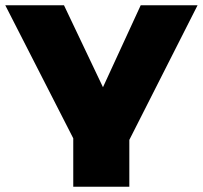

<svg xmlns="http://www.w3.org/2000/svg" viewBox="-44 -526 767 726"><path d="M233 180V-3L-24 -506H198L354 -178H337L488 -506H703L445 3V180Z"/></svg>

Font: Nunito Sans 7pt Expanded Black
Style: Regular
Weight: 900
Width: 7
Designer: Vernon Adams
Foundry: Vernon Adams
Version: Version 3.101;gftools[0.9.27]